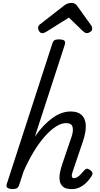

<svg xmlns="http://www.w3.org/2000/svg" viewBox="-20 -1286 691 1321"><path d="M473 15Q433 15 414 -1Q395 -17 391 -42.5Q387 -68 392.5 -97Q398 -126 407 -153L472 -344Q486 -384 479.5 -411.5Q473 -439 434 -439Q402 -439 364.5 -415Q327 -391 287.5 -346.5Q248 -302 211 -240.5Q174 -179 142 -106L111 -11Q107 2 97 8.5Q87 15 64 15Q48 15 34.5 8Q21 1 26 -18L339 -983Q345 -1003 354.5 -1009Q364 -1015 384 -1015Q415 -1015 423.5 -1005.5Q432 -996 425 -976L220 -346Q248 -387 278.5 -419Q309 -451 340 -473.5Q371 -496 402.5 -507.5Q434 -519 466 -519Q515 -519 541 -495.5Q567 -472 570 -427Q573 -382 552 -318L481 -108Q475 -91 474 -80.5Q473 -70 477.5 -65Q482 -60 490 -60Q501 -60 512.5 -67.5Q524 -75 535.5 -87Q547 -99 559 -113Q567 -123 575.5 -125Q584 -127 597 -118Q613 -108 615.5 -98Q618 -88 612 -77Q603 -62 583.5 -39.5Q564 -17 536 -1Q508 15 473 15ZM270 -1058Q258 -1058 250 -1070Q242 -1082 242 -1093Q242 -1103 245.5 -1108Q249 -1113 253 -1117L415 -1243Q430 -1256 443.5 -1261Q457 -1266 473 -1266Q486 -1266 496.5 -1259.5Q507 -1253 515 -1240L608 -1110Q613 -1103 613.5 -1097.5Q614 -1092 614 -1087Q614 -1075 601 -1066.5Q588 -1058 579 -1058Q569 -1058 562 -1063Q555 -1068 547 -1075L454 -1165L301 -1069Q294 -1065 286.5 -1061.5Q279 -1058 270 -1058Z"/></svg>

Font: Playwrite AU TAS
Style: Regular
Weight: 400
Designer: Veronika Burian, José Scaglione
Foundry: TypeTogether
Version: Version 1.002